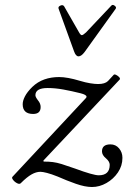

<svg xmlns="http://www.w3.org/2000/svg" viewBox="-20 -725 523 770"><path d="M349 25Q321 25 284 12Q247 -1 211 -17Q186 -27 168.5 -31.5Q151 -36 142 -36Q125 -36 106.5 -25.5Q88 -15 64 9Q59 15 49 10Q39 5 32.5 -3.5Q26 -12 30 -16L322 -329Q327 -333 327 -337Q327 -345 303 -351Q267 -360 234 -366Q201 -372 171 -372Q122 -372 122 -343Q122 -336 132 -323Q143 -310 143 -296Q143 -268 113 -268Q71 -268 71 -307Q71 -321 80 -338.5Q89 -356 109 -376Q131 -397 158 -406.5Q185 -416 217 -416Q250 -416 300 -401Q323 -394 342 -391Q361 -388 373 -388Q401 -388 413 -400L436 -425Q439 -428 446 -424.5Q453 -421 458 -415.5Q463 -410 460 -406L154 -81L155 -77Q176 -77 192 -75Q208 -73 227.5 -67Q247 -61 281 -49Q354 -22 376 -22Q420 -22 420 -64Q420 -77 405 -90Q389 -103 389 -118Q389 -146 423 -146Q444 -146 457.5 -130Q471 -114 471 -92Q471 -60 453 -33.5Q435 -7 407 9Q379 25 349 25ZM295 -499Q284 -499 277 -519L215 -690Q212 -698 222 -702.5Q232 -707 237 -700L296 -597Q303 -584 308 -584Q313 -584 325 -595L427 -703Q432 -708 440 -702Q448 -696 444 -690L319 -516Q306 -499 295 -499Z"/></svg>

Font: Junicode SmExp
Style: Italic
Weight: 400
Width: 6
Italic angle: -11°
Designer: Peter S. Baker
Version: Version 2.205; ttfautohint (v1.8.4)